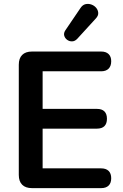

<svg xmlns="http://www.w3.org/2000/svg" viewBox="-20 -971 637 991"><path d="M145 0Q112 0 94.5 -17.5Q77 -35 77 -68V-637Q77 -670 94.5 -687.5Q112 -705 145 -705H502Q527 -705 540.5 -692Q554 -679 554 -655Q554 -630 540.5 -616.5Q527 -603 502 -603H200V-409H480Q506 -409 519 -396Q532 -383 532 -358Q532 -333 519 -320Q506 -307 480 -307H200V-102H502Q527 -102 540.5 -89Q554 -76 554 -51Q554 -26 540.5 -13Q527 0 502 0ZM379 -771Q367 -758 352.5 -757.5Q338 -757 326.5 -765.5Q315 -774 311.5 -787Q308 -800 317 -814L395 -929Q406 -946 421.5 -949.5Q437 -953 452 -947.5Q467 -942 476.5 -930.5Q486 -919 487 -904.5Q488 -890 475 -876Z"/></svg>

Font: Nunito ExtraLight
Style: Regular
Weight: 200
Designer: Vernon Adams
Foundry: Vernon Adams
Version: Version 3.602